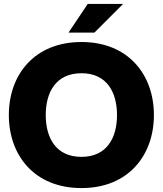

<svg xmlns="http://www.w3.org/2000/svg" viewBox="-20 -946 829 978"><path d="M395 12C634 12 764 -155 764 -360C764 -565 634 -732 395 -732C155 -732 25 -565 25 -360C25 -155 155 12 395 12ZM213 -360C213 -475 264 -573 395 -573C525 -573 576 -475 576 -360C576 -245 525 -147 395 -147C264 -147 213 -245 213 -360ZM329 -780H461L607 -926H427Z"/></svg>

Font: Aspekta 800
Style: Regular
Weight: 800
Designer: Ivo Dolenc
Version: Version 2.000